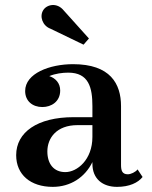

<svg xmlns="http://www.w3.org/2000/svg" viewBox="-20 -718 592 748"><path d="M177 -606 305.5 -544 326.5 -568 228.5 -677C202 -710 162 -700.5 148.5 -678.5C133 -654 145.5 -617.5 177 -606ZM267 -261.5C125 -261.5 43 -202.5 43 -113.5C43 -37.5 99 10 185.5 10C254.5 10 311 -27 340 -86.5V-80C340 -21 380 10 436 10C484 10 517.5 -6 535.5 -28.5L516 -58C508 -47.5 489.5 -39 478 -39C455 -39 451.5 -55 451.5 -76V-304.5C451.5 -392 409.5 -468 264.5 -468C173.5 -468 78 -432 78 -363.5C78 -324 107 -301 145 -301C180 -301 214.5 -322 214.5 -365.5C214.5 -394.5 196 -413.5 172 -421.5C195.5 -431.5 224 -435 246 -435C326 -435 340 -376.5 340 -304.5V-261.5ZM234.5 -47.5C189.5 -47.5 164.5 -79.5 164.5 -128C164.5 -180 200 -230.5 282 -230.5H340V-184.5C340 -95.5 280.5 -47.5 234.5 -47.5Z"/></svg>

Font: Bodoni* 06pt Medium
Style: Regular
Weight: 500
Version: Version 2.3